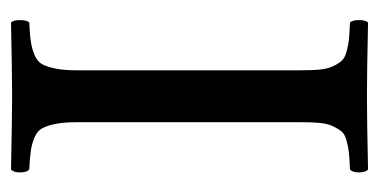

<svg xmlns="http://www.w3.org/2000/svg" viewBox="-190 -497 689 349"><g transform="rotate(-90 154.5 -322.5)"><path d="M201.2 -525.9V-120.1Q201.2 -99.1 202.6 -85Q204.1 -70.8 209 -60.8Q213.9 -50.8 219 -45.4Q224.1 -40 235.8 -36.9Q247.6 -33.7 257.8 -32.7Q268.1 -31.7 288.1 -30.8Q292.5 -26.4 292.5 -14.4Q292.5 -2.4 288.1 2Q198.2 0 154.8 0Q108.9 0 21 2Q15.6 -2.4 15.6 -14.4Q15.6 -26.4 21 -30.8Q40.5 -31.7 50.8 -32.7Q61 -33.7 72.8 -36.9Q84.5 -40 89.4 -45.4Q94.2 -50.8 99.1 -60.8Q104 -70.8 105.5 -85Q106.9 -99.1 106.9 -120.1V-525.9Q106.9 -549.8 104 -564.9Q101.1 -580.1 96.2 -589.6Q91.3 -599.1 79.8 -604Q68.4 -608.9 55.9 -610.8Q43.5 -612.8 21 -613.8Q15.6 -618.2 15.6 -630.4Q15.6 -642.6 21 -647Q112.8 -645 153.8 -645Q200.2 -645 288.1 -647Q292.5 -642.6 292.5 -630.4Q292.5 -618.2 288.1 -613.8Q265.1 -612.8 252.7 -610.8Q240.2 -608.9 228.5 -604Q216.8 -599.1 211.9 -589.6Q207 -580.1 204.1 -564.9Q201.2 -549.8 201.2 -525.9Z"/></g></svg>

Font: Common Serif News
Style: Regular
Weight: 450
Designer: Philipp H. Poll, Khaled Hosny
Foundry: Stefan Peev, Context Ltd.
Version: Version 1.026